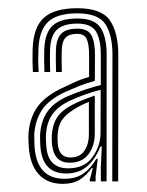

<svg xmlns="http://www.w3.org/2000/svg" viewBox="-20 -826 361 472"><path d="M256 -380 256.5 -690.8Q256.5 -740 239 -766.6Q221.5 -793.2 170.2 -793.2Q120 -793.2 98.1 -772.1Q76.2 -751 74.5 -705.8Q74 -692.2 74 -678.6Q74 -665 75 -649H60.8Q60 -663.5 59.9 -677.8Q59.8 -692 60.2 -705Q62 -759.2 88 -782.5Q114 -805.8 170.2 -805.8Q229.5 -805.8 250.1 -775.9Q270.8 -746 270.8 -690.8L270.5 -380ZM228 -380 227.8 -414.8 230.2 -465.8H226.8Q214.8 -435.2 194.5 -417.4Q174.2 -399.5 142.5 -399.5Q84 -399.5 79.2 -466.5Q79 -471 78.6 -480.1Q78.2 -489.2 78.5 -494.5Q80.8 -529.2 96.9 -552.1Q113 -575 147.8 -590Q167.8 -598.5 189.5 -605.8Q211.2 -613 227.8 -617V-690.8Q227.8 -728.8 216 -748.4Q204.2 -768 170.2 -768Q136.5 -768 120.4 -753.4Q104.2 -738.8 103 -703.2Q102.8 -694.8 102.8 -679Q102.8 -663.2 103.5 -649H89.2Q88.5 -665.2 88.5 -679.4Q88.5 -693.5 88.8 -704Q90.2 -745 109.2 -762.8Q128.2 -780.5 170.2 -780.5Q212.5 -780.5 227.4 -757.6Q242.2 -734.8 242.2 -690.8L242 -380ZM134 -374Q97 -374 75.5 -397.2Q54 -420.5 50.8 -463.8Q50.5 -470.8 50 -479.8Q49.5 -488.8 50 -497.2Q52.8 -536.5 72.6 -564Q92.5 -591.5 138.2 -612.2Q158 -621.5 169.2 -626.5Q180.5 -631.5 199 -637V-690.8Q199 -716.2 193.4 -729.5Q187.8 -742.8 170.2 -742.8Q150 -742.8 141.2 -733.5Q132.5 -724.2 131.8 -702.2Q131.5 -693 131.5 -679.4Q131.5 -665.8 132 -649H117.8Q117.2 -667 117.2 -680Q117.2 -693 117.5 -703Q118.5 -730.8 130.5 -743.1Q142.5 -755.5 170.2 -755.5Q196.2 -755.5 204.9 -739.1Q213.5 -722.8 213.5 -690.8L213.2 -627.2Q191.2 -621.2 175.1 -614.8Q159 -608.2 142.8 -601Q102 -582.8 84.4 -557.5Q66.8 -532.2 64.2 -495.8Q64 -490.5 64.4 -480.2Q64.8 -470 65 -465Q70.5 -386.5 138.5 -386.5Q166.5 -386.5 184.6 -399.1Q202.8 -411.8 216.8 -435.5H220.2L215 -391.5V-380H200.8L200.5 -383L208.2 -412.8H205.5Q191.5 -393.8 175.4 -383.9Q159.2 -374 134 -374ZM147.8 -412.2Q187.5 -412.2 207.2 -439.5Q227 -466.8 227.2 -498.8L227.5 -605.2Q210.2 -601.2 190.4 -594.1Q170.5 -587 152.5 -578.8Q122.2 -564.5 108.2 -544.1Q94.2 -523.8 92.8 -491.8Q92.5 -487 93 -479.6Q93.5 -472.2 93.8 -467.5Q97.2 -412.2 147.8 -412.2ZM151.2 -426Q113.5 -426 108 -469Q106.8 -480.2 107.2 -491.5Q108.8 -519.5 120.4 -537.2Q132 -555 157.2 -568Q170 -574.8 184.4 -580.5Q198.8 -586.2 213 -591V-497.8Q213 -467.5 197.4 -446.8Q181.8 -426 151.2 -426ZM153.2 -438.8Q175.8 -438.8 187.1 -454.9Q198.5 -471 198.5 -496.5V-575.5Q177.2 -567 161.8 -557Q141 -544.2 131.6 -529.8Q122.2 -515.2 121.5 -490.8Q121.5 -486.5 121.6 -481Q121.8 -475.5 122.2 -470.2Q126 -438.8 153.2 -438.8Z"/></svg>

Font: Big Shoulders Inline Display SemiBold
Style: Regular
Weight: 600
Designer: Patric King
Foundry: XO Type Co
Version: Version 1.000